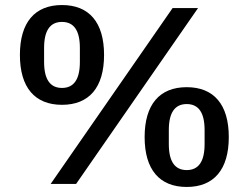

<svg xmlns="http://www.w3.org/2000/svg" viewBox="-20 -730 987 762"><path d="M181 0 665 -698H766L282 0ZM226 -314C118 -314 59 -383 59 -512C59 -641 118 -710 226 -710C334 -710 393 -641 393 -512C393 -383 334 -314 226 -314ZM226 -381C273 -381 297 -415 297 -484V-540C297 -609 273 -643 226 -643C179 -643 155 -609 155 -540V-484C155 -415 179 -381 226 -381ZM721 12C613 12 554 -57 554 -186C554 -315 613 -384 721 -384C829 -384 888 -315 888 -186C888 -57 829 12 721 12ZM721 -55C768 -55 792 -89 792 -158V-214C792 -283 768 -317 721 -317C674 -317 650 -283 650 -214V-158C650 -89 674 -55 721 -55Z"/></svg>

Font: Plexus Sans Medium
Style: Regular
Weight: 500
Version: Version 2.001;PS 002.001;hotconv 1.0.70;makeotf.lib2.5.58329